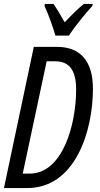

<svg xmlns="http://www.w3.org/2000/svg" viewBox="-20 -951 505 971"><path d="M260 -771H329C351 -808 416 -888 447 -921L449 -931H404C375 -908 343 -876 307 -838C284 -880 264 -912 251 -931H207L205 -921C222 -887 251 -805 260 -771ZM0 0H118C360 0 450 -286 450 -503C450 -642 386 -714 268 -714H151ZM130 -73H95L216 -641H259C330 -641 365 -597 365 -498C365 -319 296 -73 130 -73Z"/></svg>

Font: Noto Sans ExtraCondensed
Style: Italic
Weight: 400
Width: 2
Italic angle: -12°
Designer: Monotype Design Team
Foundry: Monotype Imaging Inc.
Version: Version 2.013